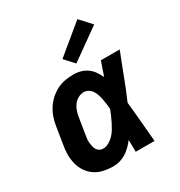

<svg xmlns="http://www.w3.org/2000/svg" viewBox="-183 -900 966 1033"><g transform="rotate(-30 300.0 -383.5)"><path d="M222 8Q191 8 161.5 1.5Q132 -5 108.5 -21Q85 -37 69 -61Q53 -85 46 -113.5Q39 -142 39.5 -172.5Q40 -203 46 -234L62 -334Q66 -360 74.5 -385Q83 -410 98 -433.5Q113 -457 133.5 -475.5Q154 -494 178.5 -506.5Q203 -519 229.5 -523.5Q256 -528 281 -528Q305 -528 327 -521.5Q349 -515 366.5 -502Q384 -489 396.5 -471Q409 -453 418 -433Q425 -454 432.5 -476Q440 -498 448 -520H565Q538 -453 512.5 -385Q487 -317 458 -250Q465 -188 470 -125Q475 -62 481 0H364Q364 -18 363.5 -36.5Q363 -55 363 -74Q350 -57 334.5 -41.5Q319 -26 300.5 -14.5Q282 -3 262 2.5Q242 8 222 8ZM222 -102Q239 -102 256.5 -111.5Q274 -121 287.5 -135Q301 -149 311 -165.5Q321 -182 329.5 -199Q338 -216 345.5 -233Q353 -250 360 -268Q359 -283 357 -299Q355 -315 352 -330.5Q349 -346 344.5 -360.5Q340 -375 332 -388Q324 -401 310.5 -409.5Q297 -418 281 -418Q264 -418 246.5 -408.5Q229 -399 218 -384Q207 -369 201 -351.5Q195 -334 192 -316L176 -216Q174 -204 172.5 -192Q171 -180 172 -168Q173 -156 175.5 -144.5Q178 -133 183.5 -123.5Q189 -114 199 -108Q209 -102 222 -102ZM325 -571 272 -629 449 -775 513 -705Z"/></g></svg>

Font: Iosevka SS04 XBd Ex Obl
Style: Regular
Weight: 800
Width: 7
Italic angle: -9°
Monospace: yes
Designer: Belleve Invis
Foundry: Belleve Invis
Version: Version 19.0.0; ttfautohint (v1.8.4)